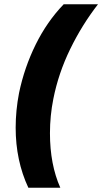

<svg xmlns="http://www.w3.org/2000/svg" viewBox="-20 -762 483 907"><path d="M232 -295Q216 -215 216 -133Q216 15 265 125H114Q54 -3 54 -159Q54 -240 70 -323Q95 -443 148.5 -551.5Q202 -660 281 -742H443Q367 -644 311.5 -530Q256 -416 232 -295Z"/></svg>

Font: Gontserrat
Style: Bold Italic
Weight: 700
Italic angle: -11.3°
Designer: Julieta Ulanovsky
Foundry: Julieta Ulanovsky
Version: Version 6.001